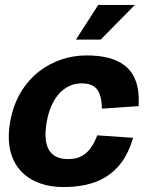

<svg xmlns="http://www.w3.org/2000/svg" viewBox="-20 -740 617 776"><path d="M235 16C357 16 472 -22 518 -183L373 -193C345 -118 305 -97 255 -97C181 -97 151 -147 169 -248C185 -341 237 -403 309 -403C367 -403 390 -375 392 -301L540 -311C551 -474 452 -516 329 -516C196 -516 53 -431 21 -247C-11 -64 102 16 235 16ZM287 -580H387L525 -720H377Z"/></svg>

Font: Uncut Sans
Style: Bold Italic
Weight: 700
Italic angle: -10°
Designer: Kasper Nordkvist
Foundry: Uncut Type
Version: Version 1.111;FEAKit 1.0